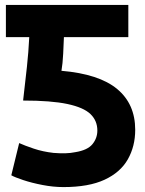

<svg xmlns="http://www.w3.org/2000/svg" viewBox="-20 -730 588 781"><path d="M502 -579V-710H4V-579H99Q96 -518 89.5 -458Q83 -398 74 -321Q188 -321 254 -307Q320 -293 348 -266Q376 -239 376 -199Q376 -168 356 -143.5Q336 -119 286 -111Q267 -107 245.5 -106.5Q224 -106 198 -108Q154 -113 117 -125.5Q80 -138 58 -148L26 -17Q40 -9 74.5 2.5Q109 14 153 22.5Q197 31 238 31Q341 31 405.5 1Q470 -29 500 -82Q530 -135 530 -202Q530 -307 456.5 -368Q383 -429 230 -442Q235 -471 237 -511Q239 -551 240 -579Z"/></svg>

Font: Repo Bold
Style: Bold
Weight: 700
Designer: Stefan Peev
Foundry: Context Ltd
Version: Version 1.502